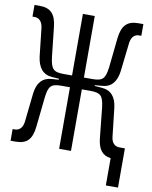

<svg xmlns="http://www.w3.org/2000/svg" viewBox="-91 -764 769 972"><g transform="rotate(10 293.0 -277.5)"><path d="M6.8 2.4H33.2C90.3 2.4 116.2 -24.9 123 -90.3L139.6 -246.1C147 -303.7 159.2 -316.4 213.4 -316.4H255.9V0H316.9V-316.4H359.4C414.1 -316.4 425.8 -303.7 433.6 -246.1L449.7 -90.3C455.6 -32.7 477.1 -4.4 521 1.5V141.6H583.5V-60.1H555.2C534.2 -60.1 515.6 -72.8 511.7 -105.5L495.1 -252.9C488.8 -307.6 462.9 -338.4 415 -341.8L377.9 -344.7V-348.6L415 -351.6C462.9 -355 488.3 -387.2 495.1 -443.4L511.7 -588.9C516.1 -622.6 534.2 -635.7 555.2 -635.7H566.4V-695.8H540C482.9 -695.8 457 -667.5 449.7 -603L433.6 -450.7C425.8 -391.1 414.1 -377 359.4 -377H316.9V-693.4H255.9V-377H213.4C159.2 -377 147.5 -391.1 139.6 -450.7L123 -603C116.2 -667.5 90.3 -695.8 33.2 -695.8H6.8V-635.7H18.1C38.6 -635.7 56.6 -622.6 61.5 -588.9L77.6 -443.4C85 -387.2 109.9 -355 158.2 -351.6L193.4 -349.1V-344.2L158.2 -341.8C109.9 -338.4 84 -307.6 77.6 -252.9L61.5 -104.5C57.1 -70.8 38.6 -57.6 18.1 -57.6H6.8Z"/></g></svg>

Font: Cascadia Code Light
Style: Regular
Weight: 300
Monospace: yes
Designer: Aaron Bell
Foundry: Saja Typeworks
Version: Version 2404.023